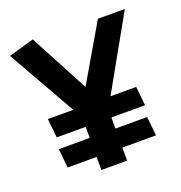

<svg xmlns="http://www.w3.org/2000/svg" viewBox="-126 -803 860 911"><g transform="rotate(-20 304.0 -347.0)"><path d="M76 -314 86 -218H532L522 -314ZM76 -162 86 -66H532L522 -162ZM362 0V-260L598 -680H462L296 -396L138 -694L10 -657L232 -265V0Z"/></g></svg>

Font: Catamaran
Style: Bold
Weight: 700
Designer: Pria Ravichandran
Version: Version 2.000